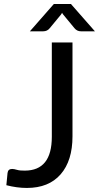

<svg xmlns="http://www.w3.org/2000/svg" viewBox="-20 -929 493 957"><path d="M238.3 -247.1V-717.3H341.3V-249.5Q341.3 -127.9 282.2 -60.1Q223.1 7.8 113.8 7.8Q64.5 7.8 11.7 -5.9L17.6 -66.9Q20 -86.9 40.5 -86.9Q49.8 -86.9 64.5 -82.5Q79.1 -78.1 103.5 -78.6Q238.3 -78.6 238.3 -247.1ZM383.8 -772.9Q363.8 -772.9 351.1 -788.6L295.4 -856Q291.5 -860.4 289.6 -865.2L283.7 -856L228 -788.6Q215.8 -772.9 194.8 -772.9H128.9L248.5 -909.2H333.5L453.1 -772.9Z"/></svg>

Font: Lato-Medium
Style: Regular
Weight: 500
Designer: Lukasz Dziedzic
Foundry: tyPoland Lukasz Dziedzic
Version: Version 2.006; 2014-01-15